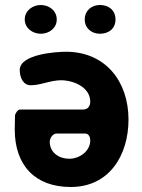

<svg xmlns="http://www.w3.org/2000/svg" viewBox="-20 -741 569 768"><path d="M39 -223C39 -80 120 7 263 7C418 7 494 -121 494 -263C494 -415 402 -534 244 -534C203 -534 59 -524 59 -461C59 -432 72 -400 103 -400C143 -400 182 -420 224 -420C273 -420 341 -393 341 -334C341 -319 333 -303 313 -303H60C51 -303 41 -287 40 -280C40 -272 39 -232 39 -223ZM179 -174C179 -187 190 -207 207 -207H320C336 -207 341 -191 341 -180C341 -135 297 -106 257 -106C217 -106 179 -130 179 -174ZM79 -663C79 -628 111 -606 143 -606C176 -606 207 -628 207 -663C207 -699 176 -721 143 -721C111 -721 79 -699 79 -663ZM319 -663C319 -628 346 -606 380 -606C414 -606 442 -626 442 -663C442 -701 414 -721 380 -721C346 -721 319 -699 319 -663Z"/></svg>

Font: Asimov Print
Style: C
Weight: 500
Designer: Google
Version: Version 2.000980: 2014